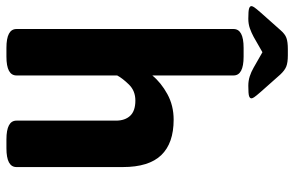

<svg xmlns="http://www.w3.org/2000/svg" viewBox="-190 -752 937 612"><g transform="rotate(90 279.0 -446.5)"><path d="M33 -769Q8 -769 0.5 -771.5Q-7 -774 -7 -779Q-7 -782 -3.5 -787.5Q0 -793 14 -809L70 -872Q82 -886 94.5 -890.5Q107 -895 130 -895H150Q173 -895 185.5 -890Q198 -885 211 -871L266 -809Q280 -793 283.5 -787.5Q287 -782 287 -779Q287 -774 280 -771.5Q273 -769 247 -769Q231 -769 217 -773.5Q203 -778 189 -786L140 -814L91 -786Q78 -779 64 -774Q50 -769 33 -769ZM126 2Q66 2 66 -30V-722Q66 -754 126 -754H154Q214 -754 214 -722V-463Q237 -491 273.5 -511Q310 -531 355 -531Q430 -531 468 -491.5Q506 -452 506 -369V-30Q506 2 446 2H418Q358 2 358 -30V-347Q358 -376 342.5 -392.5Q327 -409 294 -409Q263 -409 243 -388.5Q223 -368 214 -351V-30Q214 2 154 2Z"/></g></svg>

Font: Asap
Style: Bold
Weight: 700
Designer: Pablo Cosgaya
Foundry: Omnibus-Type
Version: Version 3.001; ttfautohint (v1.8.3)